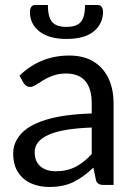

<svg xmlns="http://www.w3.org/2000/svg" viewBox="-20 -736 537 764"><path d="M175 8Q137 8 104.5 -6Q72 -20 52.2 -49.8Q32.5 -79.5 32.5 -126.5Q32.5 -167.5 62.5 -202Q93.5 -238 163.2 -259.5Q233 -281 345 -284.5V-324Q345 -442 244.5 -443.5Q218.5 -443.5 198.8 -437.5Q179 -431.5 163.5 -423.2Q148 -415 136.5 -406.5Q125.5 -399.5 116.8 -394.8Q108 -390 100 -390Q83.5 -390 73.5 -406.5L57.5 -435Q140.5 -515 255.5 -515Q313 -515 352.2 -491Q391.5 -467 411.8 -424Q432 -381 432 -324V0H392.5Q365.5 0 361.5 -21L351.5 -69Q313 -32 273 -12Q233 8 175 8ZM201 -54.5Q246.5 -54.5 280.8 -72.2Q315 -90 345 -123V-228.5Q229 -224.5 173.5 -199.8Q118 -175 118 -131Q118 -104 129.2 -87.2Q140.5 -70.5 159.2 -62.5Q178 -54.5 201 -54.5ZM244.5 -581Q175.5 -581 137.2 -610.5Q99 -640 99 -689.5Q99 -699.5 104 -707.8Q109 -716 118.5 -716H170.5Q170.5 -669 187 -649Q203.5 -629 244.5 -629Q285.5 -629 302 -649Q318.5 -669 318.5 -716H370.5Q380 -716 385 -707.8Q390 -699.5 390 -689.5Q390 -642 353.5 -611.5Q317 -581 244.5 -581Z"/></svg>

Font: Verano Sans
Style: Regular
Weight: 400
Designer: Lukasz Dziedzic with Adam Twardoch and Botio Nikoltchev
Foundry: tyPoland Lukasz Dziedzic
Version: Version 3.001;December 28, 2019;FontCreator 12.0.0.2547 64-b